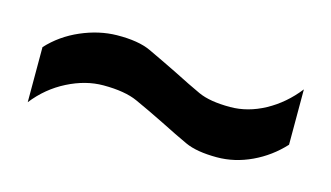

<svg xmlns="http://www.w3.org/2000/svg" viewBox="-37 -498 573 332"><g transform="rotate(15 250.0 -332.5)"><path d="M22 -259.8V-358.4Q44.9 -383.3 77.1 -397.2Q109.4 -411.1 141.1 -411.6Q179.7 -412.1 202.1 -401.6Q224.6 -391.1 255.4 -376Q284.2 -361.3 304.9 -351.8Q325.7 -342.3 361.8 -342.3Q393.6 -342.3 424.1 -358.9Q454.6 -375.5 477.5 -404.8V-305.7Q454.6 -280.8 424.3 -266.6Q394 -252.4 362.3 -252.4Q326.2 -252.4 305.4 -262Q284.7 -271.5 255.9 -286.1Q225.1 -301.3 202.4 -311.5Q179.7 -321.8 141.1 -321.8Q109.4 -321.8 77.1 -305.4Q44.9 -289.1 22 -259.8Z"/></g></svg>

Font: RobotoFlex
Style: Regular
Weight: 400
Designer: Berlow after Robertson
Foundry: Google
Version: Version 2.136